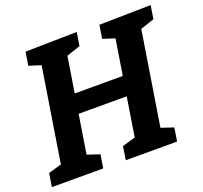

<svg xmlns="http://www.w3.org/2000/svg" viewBox="-123 -845 1040 985"><g transform="rotate(-20 397.0 -352.0)"><path d="M-1.2 0 10.4 -73 98.6 -98.6 79.4 -78.3 166 -622.6 180.9 -600.2 98 -626.3 109.5 -699.3 390.7 -704.3 379.2 -631.3 289.2 -600.9 306.8 -622.6 270.1 -392.2 254.2 -411.5H558.7L532.6 -392.2L569.3 -622.6L583.8 -600.2L501.2 -626.3L512.8 -699.3L794.3 -704.3L782.8 -631.3L692.1 -600.9L710 -622.6L623.4 -78.3L614.7 -99.3L693.8 -73L682.3 0H402.1L413.6 -73L501.6 -98.6L482.7 -78.3L522.4 -328.5L539.3 -306.5H235.5L259.8 -327.9L220.1 -78.3L211.7 -99.3L290.6 -73L279 0Z"/></g></svg>

Font: Bitter Thin
Style: Italic
Weight: 100
Italic angle: -9°
Designer: Sol Matas, and Bitter project Authors
Foundry: Sol Matas
Version: Version 2.002